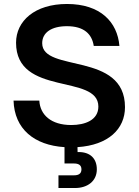

<svg xmlns="http://www.w3.org/2000/svg" viewBox="-20 -736 706 975"><path d="M276.9 218.8H360.8C425.3 218.8 471.7 183.1 471.7 124C471.7 69.8 439 36.1 379.4 36.1H374L373.5 11.2C529.8 1 614.7 -80.6 614.7 -191.9C614.7 -475.6 194.3 -365.7 194.3 -516.6C194.3 -570.8 241.7 -603 319.8 -603C406.2 -603 446.8 -563.5 456.1 -502.9H586.4C576.2 -624 490.2 -715.8 320.3 -715.8C156.7 -715.8 61.5 -629.4 61.5 -519C61.5 -244.6 479.5 -362.8 479.5 -194.8C479.5 -126 411.6 -101.1 341.8 -101.1C239.3 -101.1 183.6 -152.8 179.7 -225.1H48.8C53.2 -81.5 153.3 1.5 307.6 11.2V94.2H355.5C376.5 94.2 393.6 100.6 393.6 124C393.6 147.9 376.5 154.3 355.5 154.3H276.9Z"/></svg>

Font: Faust Sans Bold
Style: Regular
Weight: 700
Designer: Andreas Faust
Version: Version 1.003;Glyphs 3.1.2 (3151)